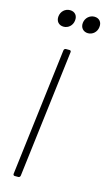

<svg xmlns="http://www.w3.org/2000/svg" viewBox="-136 -944 549 989"><g transform="rotate(15 138.5 -449.5)"><path d="M97 -808C122 -808 143 -827 146 -853C150 -880 134 -899 108 -899C82 -899 61 -880 58 -853C55 -827 71 -808 97 -808ZM227 -808C252 -808 273 -827 276 -853C280 -880 264 -899 238 -899C213 -899 191 -880 188 -853C185 -827 202 -808 227 -808ZM53 0H72C78 0 82 -4 83 -10L166 -690C167 -696 164 -700 158 -700H139C133 -700 129 -696 128 -690L45 -10C44 -4 48 0 53 0Z"/></g></svg>

Font: Barlow Condensed ExtraLight
Style: Italic
Weight: 275
Width: 3
Italic angle: -7°
Designer: Jeremy Tribby
Foundry: Tribby Type
Version: Version 1.422;hotconv 1.0.109;makeotfexe 2.5.65596